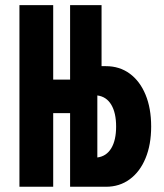

<svg xmlns="http://www.w3.org/2000/svg" viewBox="-20 -713 626 733"><path d="M54.2 0V-693.4H183.1V-409.2H247.6V-693.4H367.7V-460.4H384.3Q436.5 -460.4 475.3 -431.9Q514.2 -403.3 535.6 -351.6Q557.1 -299.8 557.1 -230Q557.1 -160.6 535.6 -108.9Q514.2 -57.1 475.3 -28.6Q436.5 0 384.3 0H247.6V-281.2H183.1V0ZM351.6 -348.6V-111.8Q386.2 -116.2 404.8 -147Q423.3 -177.7 423.3 -230Q423.3 -282.2 404.8 -313.2Q386.2 -344.2 351.6 -348.6Z"/></svg>

Font: CaskaydiaMono NF
Style: Bold
Weight: 700
Designer: Aaron Bell
Foundry: Saja Typeworks
Version: Version 2111.001; ttfautohint (v1.8.4);Nerd Fonts 3.1.1